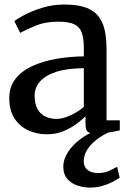

<svg xmlns="http://www.w3.org/2000/svg" viewBox="-20 -587 576 855"><path d="M188.9 11Q144.1 11 105.9 -6.5Q67.8 -24 44.5 -59.8Q21.3 -95.5 21.3 -150Q21.3 -200.5 48.7 -235.7Q76.2 -270.8 123.1 -292.5Q170.1 -314.2 229.5 -324.7Q289 -335.2 353.3 -336V-371.5Q353.3 -416.7 343.7 -442.6Q334.1 -468.4 309.5 -479.4Q284.9 -490.5 239.5 -490.5Q181.2 -490.5 137.4 -472Q93.6 -453.4 69.6 -440.6L43.9 -492.9Q54 -501.9 87.2 -519.6Q120.3 -537.4 167.3 -552.1Q214.3 -566.9 265.9 -566.9Q336.3 -566.9 377.6 -546.7Q418.8 -526.6 436.6 -483.2Q454.4 -439.8 454.4 -370.3V-51.1H513.4V-6.6Q502.3 -3.8 484.1 -0.3Q465.9 3.2 445.8 5.8Q425.6 8.4 408.7 8.4Q382.3 8.4 371.5 0.5Q360.7 -7.4 360.7 -37.1V-69Q348.2 -56.6 323.6 -37.6Q299 -18.6 264.8 -3.8Q230.6 11 188.9 11ZM232.5 -57.4Q259.2 -57.4 293.3 -73.1Q327.4 -88.8 353.3 -111.3V-283.3Q278.3 -282.9 229.8 -266.9Q181.3 -250.8 157.7 -223.6Q134.2 -196.4 134.2 -161.8Q134.2 -124.6 147 -101.6Q159.8 -78.6 182.1 -68Q204.4 -57.4 232.5 -57.4ZM379.5 248.4Q354.2 248.4 326.9 239.9Q299.6 231.3 280.7 210.7Q261.9 190.1 261.9 155Q261.9 131.6 272.5 108.8Q283.2 85.9 301.8 65.3Q320.4 44.7 344.8 27.6Q369.2 10.4 396.5 -1L428.3 -5L471.9 -1Q437.7 13.3 410.9 34.1Q384 54.8 368.4 79.6Q352.9 104.4 352.9 130.9Q352.9 156.5 370.3 170Q387.6 183.6 416.9 183.6Q441.7 183.6 461.3 175.6Q480.8 167.7 501.7 155.5L512.9 204.1Q496.8 215.5 476.2 225.6Q455.7 235.7 431.6 242Q407.5 248.4 379.5 248.4Z"/></svg>

Font: Merriweather Light
Style: Regular
Weight: 300
Version: Version 2.100